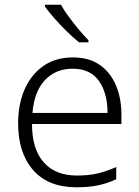

<svg xmlns="http://www.w3.org/2000/svg" viewBox="-20 -786 592 816"><path d="M290 -542Q358 -542 403.5 -510.5Q449 -479 472.5 -424Q496 -369 496 -298V-259H116Q116 -153 165.5 -96.5Q215 -40 307 -40Q356 -40 393 -48.5Q430 -57 474 -76V-24Q434 -6 395 2Q356 10 305 10Q185 10 121 -63Q57 -136 57 -262Q57 -343 84.5 -406Q112 -469 164 -505.5Q216 -542 290 -542ZM289 -494Q216 -494 170.5 -445Q125 -396 118 -306H437Q437 -390 400.5 -442Q364 -494 289 -494ZM239 -766Q251 -744 271.5 -716Q292 -688 314.5 -661Q337 -634 356 -615V-606H316Q291 -626 263 -653.5Q235 -681 210.5 -709Q186 -737 171 -758V-766Z"/></svg>

Font: Noto Traditional Nushu Light
Style: Regular
Weight: 300
Designer: LIU Zhao
Foundry: LiuZhao Studio
Version: Version 2.003; ttfautohint (v1.8.4.7-5d5b)